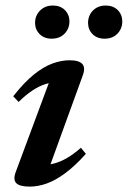

<svg xmlns="http://www.w3.org/2000/svg" viewBox="-20 -680 474 712"><path d="M39 -44 171 -399 195 -375Q171.5 -375.5 148 -368Q124.5 -360.5 100 -344.2Q75.5 -328 49 -302L29 -323Q69.5 -374.5 105.5 -403.5Q141.5 -432.5 174.5 -444.5Q207.5 -456.5 237.5 -456.5Q273 -456.5 285.2 -442.8Q297.5 -429 287 -400.5L155 -37L133.5 -69Q157 -67.5 180.8 -73.8Q204.5 -80 229.2 -94.5Q254 -109 280 -132L298.5 -109.5Q258.5 -65 222.5 -38.2Q186.5 -11.5 154 0.2Q121.5 12 90.5 12Q52.5 12 40 -1.2Q27.5 -14.5 39 -44ZM171.5 -536.5Q144 -536.5 127 -553.5Q110 -570.5 110 -595.5Q110 -613 118.2 -627.5Q126.5 -642 141.2 -650.8Q156 -659.5 176 -659.5Q204 -659.5 220.8 -642.5Q237.5 -625.5 237.5 -600Q237.5 -583 229.5 -568.5Q221.5 -554 206.8 -545.2Q192 -536.5 171.5 -536.5ZM367.5 -536.5Q340 -536.5 323.2 -553.5Q306.5 -570.5 306.5 -595.5Q306.5 -613 314.5 -627.5Q322.5 -642 337.2 -650.8Q352 -659.5 372 -659.5Q400 -659.5 416.8 -642.5Q433.5 -625.5 433.5 -600Q433.5 -583 425.5 -568.5Q417.5 -554 403 -545.2Q388.5 -536.5 367.5 -536.5Z"/></svg>

Font: Newsreader 16pt 16pt SemiBold
Style: Italic
Weight: 600
Italic angle: -17°
Version: Version 1.003